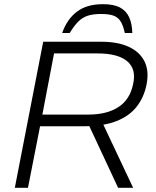

<svg xmlns="http://www.w3.org/2000/svg" viewBox="-20 -900 748 920"><path d="M51 0 187 -700H464Q546 -700 598.5 -675Q651 -650 673 -604.5Q695 -559 682 -494Q670 -434 635 -389Q600 -344 537.5 -319.5Q475 -295 379 -295H172L114 0ZM183 -351H404Q492 -351 547.5 -387Q603 -423 618 -498Q634 -569 589.5 -606.5Q545 -644 448 -644H239ZM546 0 405 -302 467 -320 618 0ZM278 -742Q301 -808 348.5 -844Q396 -880 473 -880Q525 -880 555 -864Q585 -848 599 -817Q613 -786 614 -742H578Q570 -778 558 -797.5Q546 -817 524 -825Q502 -833 464 -833Q427 -833 401.5 -825Q376 -817 356 -797.5Q336 -778 314 -742Z"/></svg>

Font: REM ExtraLight
Style: Italic
Weight: 250
Italic angle: -11°
Designer: Octavio Pardo
Foundry: Ashler Design
Version: Version 1.005;gftools[0.9.28]